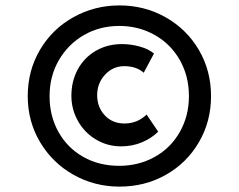

<svg xmlns="http://www.w3.org/2000/svg" viewBox="-20 -691 887 713"><path d="M83 -334Q83 -428.7 128.4 -505.9Q173.8 -583 252.4 -627Q331.1 -670.9 423.8 -670.9Q516.6 -670.9 594.7 -627Q672.9 -583 718.3 -505.9Q763.7 -428.7 763.7 -334Q763.7 -240.2 718.8 -163.1Q673.8 -85.9 596.2 -42Q518.6 2 423.8 2Q331.1 2 252.9 -42Q174.8 -85.9 128.9 -163.1Q83 -240.2 83 -334ZM681.6 -334Q681.6 -408.2 647.9 -467.8Q614.3 -527.3 554.7 -561Q495.1 -594.7 422.9 -594.7Q350.6 -594.7 292 -561Q233.4 -527.3 198.7 -467.8Q164.1 -408.2 164.1 -334Q164.1 -259.8 197.3 -200.7Q230.5 -141.6 289.1 -108.4Q347.7 -75.2 422.9 -75.2Q495.1 -75.2 554.7 -108.4Q614.3 -141.6 647.9 -201.2Q681.6 -260.7 681.6 -334ZM429.7 -147.5Q378.9 -147.5 336.4 -172.9Q293.9 -198.2 269.5 -241.7Q245.1 -285.2 245.1 -335Q245.1 -389.6 269 -433.6Q293 -477.5 335.9 -502.4Q378.9 -527.3 433.6 -527.3Q465.8 -527.3 499 -518.1Q532.2 -508.8 551.8 -492.2L513.7 -420.9Q486.3 -445.3 441.4 -445.3Q399.4 -445.3 370.1 -413.6Q340.8 -381.8 340.8 -337.9Q340.8 -293 369.1 -262.7Q397.5 -232.4 442.4 -232.4Q490.2 -232.4 524.4 -265.6L567.4 -202.1Q543 -177.7 507.3 -162.6Q471.7 -147.5 429.7 -147.5Z"/></svg>

Font: Josefin Sans CFJ
Style: Regular
Weight: 400
Designer: Santiago Orozco
Foundry: Typemade
Version: Version 2.000